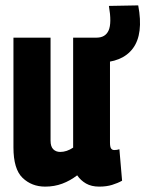

<svg xmlns="http://www.w3.org/2000/svg" viewBox="-20 -684 541 714"><path d="M148 10Q98 10 64 -22.5Q30 -55 30 -136V-544H168V-161Q168 -139 178 -129Q188 -119 204 -119Q228 -119 252 -135V-544H389V-154Q389 -138 393 -132Q397 -126 405 -126Q415 -126 424 -129L434 -12Q418 -3 397 3.5Q376 10 349 10Q320 10 300 -1.5Q280 -13 267 -32Q241 -12 211.5 -1Q182 10 148 10ZM331 -451V-544H339Q372 -544 384 -571Q396 -598 385 -662L494 -664Q514 -558 474.5 -504.5Q435 -451 344 -451Z"/></svg>

Font: Georama Condensed
Style: Bold
Weight: 700
Width: 3
Designer: Jean-Baptiste Levee
Foundry: Production Type
Version: Version 1.000